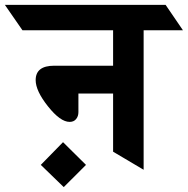

<svg xmlns="http://www.w3.org/2000/svg" viewBox="-127 -695 769 786"><path d="M336 -312H194V-236Q194 -219 184.5 -207.5Q175 -196 158 -196Q120 -196 69.5 -259.5Q19 -323 19 -367Q19 -426 95 -426H336V-571H-35L-107 -675H551L622 -571H461V0L336 -74ZM225 -20 134 71 40 -20 131 -113Z"/></svg>

Font: Halant
Style: Bold
Weight: 700
Designer: Hitesh Malaviya (Devanagari), Satya Rajpurohit (Latin)
Foundry: Indian Type Foundry
Version: Version 1.101;PS 1.0;hotconv 1.0.78;makeotf.lib2.5.61930; tt